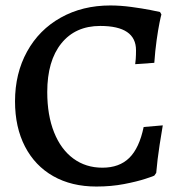

<svg xmlns="http://www.w3.org/2000/svg" viewBox="-20 -671 661 703"><path d="M35 -300Q35 -402 79 -482Q123 -562 202.5 -606.5Q282 -651 384 -651Q421 -651 461.5 -645.5Q502 -640 530 -634.5Q558 -629 566 -627L571 -618Q569 -612 564 -587.5Q559 -563 553.5 -524Q548 -485 545 -441L475 -436Q476 -441 477 -455Q478 -469 478 -487Q478 -576 347 -576Q256 -576 204.5 -512Q153 -448 153 -334Q153 -249 178 -186.5Q203 -124 248.5 -90.5Q294 -57 355 -57Q417 -57 453.5 -93Q490 -129 506 -206L576 -212Q573 -196 564.5 -141Q556 -86 552 -38L545 -28Q545 -27 513 -16.5Q481 -6 434 3Q387 12 333 12Q242 12 175 -26Q108 -64 71.5 -134.5Q35 -205 35 -300Z"/></svg>

Font: Alegreya SC Medium
Style: Regular
Weight: 500
Designer: Juan Pablo del Peral
Foundry: Huerta Tipografica
Version: Version 2.007; ttfautohint (v1.6)